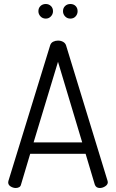

<svg xmlns="http://www.w3.org/2000/svg" viewBox="-20 -940 580 960"><path d="M59 0Q46 0 33.5 -7.5Q21 -15 21 -28Q21 -33 22 -35L231 -714Q235 -726 246 -731.5Q257 -737 270 -737Q284 -737 295 -731Q306 -725 310 -714L518 -35Q518 -33 518.5 -32Q519 -31 519 -29Q519 -17 506 -8.5Q493 0 479 0Q460 0 454 -17L408 -171H131L85 -17Q83 -8 75.5 -4Q68 0 59 0ZM391 -228 270 -631 148 -228ZM209 -920Q224 -920 234.5 -910Q245 -900 245 -884Q245 -869 234.5 -858Q224 -847 209 -847Q193 -847 182.5 -858Q172 -869 172 -884Q172 -900 182.5 -910Q193 -920 209 -920ZM332 -920Q348 -920 358 -910Q368 -900 368 -884Q368 -869 358 -858Q348 -847 332 -847Q316 -847 305.5 -858Q295 -869 295 -884Q295 -900 305.5 -910Q316 -920 332 -920Z"/></svg>

Font: AkaAcidDosis
Style: Regular
Weight: 400
Designer: Edgar Tolentino, Pablo Impallari, Igino Marini, Aka-Acid
Foundry: Edgar Tolentino, Pablo Impallari, Igino Marini, Cyberella
Version: Version 1.007